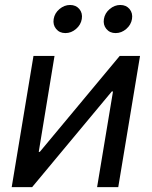

<svg xmlns="http://www.w3.org/2000/svg" viewBox="-20 -764 620 784"><path d="M462.9 0H376.5L441.4 -390.6H436.5L111.3 0H27.8L116.7 -535.6H202.6L138.2 -144H142.6L468.8 -535.6H551.8ZM452.1 -628.9Q428.2 -628.9 414.3 -645.8Q400.4 -662.6 404.3 -686.5Q408.2 -710.4 428 -727.1Q447.8 -743.7 471.2 -743.7Q495.1 -743.7 509 -727.1Q522.9 -710.4 519 -686.5Q515.1 -662.6 495.6 -645.8Q476.1 -628.9 452.1 -628.9ZM247.1 -628.9Q223.1 -628.9 209.2 -645.8Q195.3 -662.6 199.2 -686.5Q203.1 -710.4 222.9 -727.1Q242.7 -743.7 266.1 -743.7Q290 -743.7 304 -727.1Q317.9 -710.4 314 -686.5Q310.1 -662.6 290.5 -645.8Q271 -628.9 247.1 -628.9Z"/></svg>

Font: Inter 20pt
Style: Italic
Weight: 400
Italic angle: -9.3988°
Version: Version 4.001;git-66647c0bb